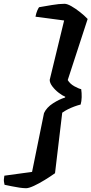

<svg xmlns="http://www.w3.org/2000/svg" viewBox="-75 -823 482 1012"><path d="M63 169Q47 169 27.5 166Q8 163 -12 159Q-32 155 -51 151Q-52 146 -54 135.5Q-56 125 -52 103L94 83L157 -227Q171 -257 204.5 -278.5Q238 -300 268 -309L269 -313Q254 -319 234.5 -334Q215 -349 201 -367.5Q187 -386 187 -402L263 -715L112 -735Q116 -755 121.5 -767.5Q127 -780 131 -785Q160 -790 198.5 -796.5Q237 -803 265 -803Q279 -803 301 -790.5Q323 -778 346.5 -759.5Q370 -741 387 -723L282 -401Q294 -381 316.5 -368.5Q339 -356 353 -353Q356 -333 355.5 -311Q355 -289 350 -272Q334 -268 316.5 -261.5Q299 -255 283 -247Q267 -239 253 -229L215 90Q191 107 161 125.5Q131 144 104 156.5Q77 169 63 169Z"/></svg>

Font: Texturina 12pt Black
Style: Italic
Weight: 900
Italic angle: -11°
Designer: Guillermo Torres Carreño
Foundry: Omnibus-Type
Version: Version 1.002